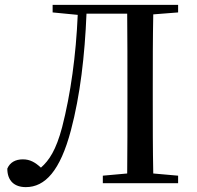

<svg xmlns="http://www.w3.org/2000/svg" viewBox="-20 -752 808 788"><path d="M196 -701 299 -691C292 -526 270 -366 235 -230C210 -136 182 -94 148 -64C124 -86 103 -98 74 -98C44 -98 21 -86 10 -60C10 -9 40 16 86 16C165 16 227 -51 271 -217C309 -360 328 -524 335 -696H502C503 -596 503 -494 503 -392V-339C503 -238 503 -138 502 -40L402 -31V0H711V-31L609 -40C607 -140 607 -240 607 -340V-392C607 -493 607 -593 609 -693L711 -701V-732H196Z"/></svg>

Font: Noto Serif HK Medium
Style: Regular
Weight: 500
Designer: Ryoko NISHIZUKA 西塚涼子 (kana & ideographs); Frank Grießhammer (Latin, Greek & Cyrillic); Wenlong ZHANG 张文龙 (bopomofo); San
Foundry: Adobe
Version: Version 2.001;hotconv 1.1.0;makeotfexe 2.6.0